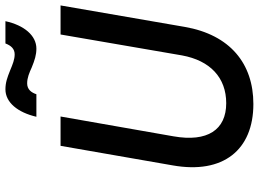

<svg xmlns="http://www.w3.org/2000/svg" viewBox="-143 -800 953 707"><g transform="rotate(-90 333.5 -446.5)"><path d="M304 10C453 10 559 -76 588 -243L667 -700H560L483 -253C464 -149 401 -90 307 -90C209 -90 163 -159 185 -284L258 -700H150L78 -287C45 -101 135 10 304 10ZM257 -789H340C346 -807 357 -823 380 -823C401 -823 419 -815 439 -806C466 -795 485 -789 508 -789C556 -789 594 -834 609 -903H527C519 -882 507 -869 487 -869C468 -869 451 -876 427 -886C402 -896 383 -903 358 -903C310 -903 273 -858 257 -789Z"/></g></svg>

Font: Fixel Text 20240404 Medium
Style: Italic
Weight: 500
Width: 4
Italic angle: -10°
Designer: AlfaBravo + MacPaw
Foundry: Kyrylo Tkachov, Marchela Mozhyna, Serhii Makarenko, Maria Weinstein, Zakhar Kryvoshyya
Version: Version 1.211;Glyphs 3.2 (3225)